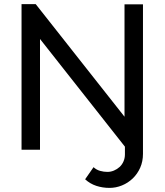

<svg xmlns="http://www.w3.org/2000/svg" viewBox="-20 -730 802 936"><path d="M175 -540V0H85V-710H154L587 -161V-709H677V20Q677 57 663.5 87.5Q650 118 627 140Q604 162 574.5 174Q545 186 514 186Q480 186 449.5 176Q419 166 395 144L436 85Q450 98 468 103Q486 108 504 108Q520 108 535.5 101.5Q551 95 563 84Q575 73 582 57Q589 41 589 23V-15Z"/></svg>

Font: Boldmen Medium
Style: Regular
Weight: 400
Designer: Matt McInerney, Pablo Impallari, Rodrigo Fuenzalida
Foundry: LIVING CONCEPT
Version: Version 1.000